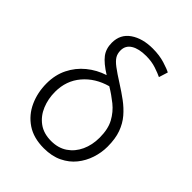

<svg xmlns="http://www.w3.org/2000/svg" viewBox="-222 -895 1026 1026"><g transform="rotate(45 291.0 -381.5)"><path d="M291 13Q213 13 161 -22Q109 -57 82.5 -115.5Q56 -174 56 -243Q56 -307 81.5 -358.5Q107 -410 151.5 -446.5Q196 -483 252 -501Q196 -536 172.5 -567Q149 -598 149 -643Q149 -707 199 -741.5Q249 -776 326 -776Q377 -776 417 -763.5Q457 -751 473 -742L457 -691Q439 -700 405 -711.5Q371 -723 329 -723Q274 -723 242.5 -703.5Q211 -684 211 -647Q211 -623 221.5 -605.5Q232 -588 258.5 -568Q285 -548 334 -517Q372 -493 406.5 -467.5Q441 -442 468 -410.5Q495 -379 510.5 -336.5Q526 -294 526 -234Q526 -189 511.5 -145Q497 -101 468.5 -65.5Q440 -30 395.5 -8.5Q351 13 291 13ZM291 -42Q345 -42 383 -68Q421 -94 441.5 -138.5Q462 -183 462 -238Q462 -303 439 -345Q416 -387 380 -416Q344 -445 304 -469Q221 -446 170.5 -386.5Q120 -327 120 -243Q120 -190 139 -144Q158 -98 196 -70Q234 -42 291 -42Z"/></g></svg>

Font: Ubuntu Sans Light
Style: Regular
Weight: 300
Designer: Dalton Maag Ltd
Foundry: Dalton Maag Ltd
Version: Version 1.006; ttfautohint (v1.8.4.7-5d5b)